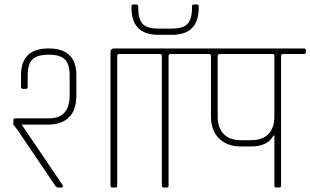

<svg xmlns="http://www.w3.org/2000/svg" viewBox="-20 -840 1390 860"><path d="M475 -9V-605Q475 -623 491 -623H606Q615 -623 615 -615V-606Q615 -598 606 -598H514Q505 -598 505 -590V-9Q505 0 497 0H483Q475 0 475 -9ZM262 -6Q262 0 254 0H241Q233 0 227 -9L57 -260L40 -281V-302Q40 -310 49 -310H199Q292 -310 292 -413V-502Q292 -553 270.5 -574Q249 -595 198 -595Q147 -595 125.5 -574Q104 -553 104 -502V-451Q104 -442 96 -442H82Q74 -442 74 -451V-503Q74 -623 198 -623Q322 -623 322 -503V-413Q322 -346 288.5 -314Q255 -282 198 -282H77L259 -13Q262 -9 262 -6Z M727 0H713Q705 0 705 -9V-590Q705 -598 696 -598H605Q596 -598 596 -606V-615Q596 -623 605 -623H836Q845 -623 845 -615V-606Q845 -598 836 -598H744Q735 -598 735 -590V-9Q735 0 727 0ZM750 -684H689Q569 -684 569 -805V-811Q569 -820 577 -820H591Q599 -820 599 -811V-805Q599 -754 619 -733Q639 -712 689 -712H750Q800 -712 820 -733Q840 -754 840 -805V-811Q840 -820 848 -820H862Q870 -820 870 -811V-805Q870 -684 750 -684Z M1059 -212H1105Q1155 -212 1182 -239.5Q1209 -267 1209 -318V-590Q1209 -598 1200 -598H964Q955 -598 955 -590V-318Q955 -267 982 -239.5Q1009 -212 1059 -212ZM834 -623H1341Q1350 -623 1350 -615V-606Q1350 -598 1341 -598H1248Q1239 -598 1239 -590V-9Q1239 0 1231 0H1217Q1209 0 1209 -9V-233H1205Q1179 -184 1105 -184H1059Q998 -184 961.5 -219.5Q925 -255 925 -317V-590Q925 -597 918 -598H834Q825 -598 825 -606V-615Q825 -623 834 -623Z"/></svg>

Font: Rajdhani Light
Style: Regular
Weight: 300
Designer: Satya Rajpurohit, Jyotish Sonowal
Foundry: Indian Type Foundry
Version: Version 1.201;PS 1.0;hotconv 1.0.78;makeotf.lib2.5.61930; tt